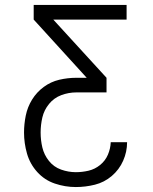

<svg xmlns="http://www.w3.org/2000/svg" viewBox="-20 -550 616 775"><path d="M286 205Q325 205 363 195.5Q401 186 431 160.5Q461 135 477 99Q493 63 493 24H427Q426 50 415.5 74.5Q405 99 384 116Q363 133 337.5 139Q312 145 286 145Q256 145 226.5 134.5Q197 124 177.5 99.5Q158 75 151 45.5Q144 16 144 -15Q144 -46 151 -76Q158 -106 178 -130.5Q198 -155 227.5 -166Q257 -177 288 -177H410V-236L195 -471H491V-530H116V-471L330 -236H288Q253 -236 219 -228Q185 -220 156.5 -199Q128 -178 109.5 -148Q91 -118 84 -83.5Q77 -49 77 -15Q77 28 89 70Q101 112 130.5 144.5Q160 177 201.5 191Q243 205 286 205Z"/></svg>

Font: Iosevka Sparkle Light
Style: Regular
Weight: 300
Designer: Belleve Invis
Foundry: Belleve Invis
Version: Version 4.5.0; ttfautohint (v1.8.3)